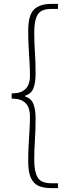

<svg xmlns="http://www.w3.org/2000/svg" viewBox="-20 -800 339 987"><path d="M244 167Q205 167 178.5 155.5Q152 144 138.5 114Q125 84 125 29Q125 -12 127 -50.5Q129 -89 131.5 -126.5Q134 -164 134 -202Q134 -226 126.5 -246.5Q119 -267 99 -280Q79 -293 40 -293V-320Q79 -320 99 -333Q119 -346 126.5 -366Q134 -386 134 -408Q134 -448 131.5 -485.5Q129 -523 127 -561.5Q125 -600 125 -640Q125 -723 155 -751.5Q185 -780 244 -780H278V-754H243Q191 -754 173.5 -724.5Q156 -695 156 -636Q156 -581 159.5 -531.5Q163 -482 163 -421Q163 -375 152 -346.5Q141 -318 109 -308V-304Q141 -294 152 -265Q163 -236 163 -191Q163 -130 159.5 -80Q156 -30 156 24Q156 82 173.5 112Q191 142 243 142H278V167Z"/></svg>

Font: Noto Sans TC Thin
Style: Regular
Weight: 100
Designer: Ryoko NISHIZUKA 西塚涼子 (kana, bopomofo & ideographs); Paul D. Hunt (Latin, Greek & Cyrillic); Sandoll Communications 산돌커뮤니
Foundry: Adobe
Version: Version 2.004-H2;hotconv 1.0.118;makeotfexe 2.5.65603